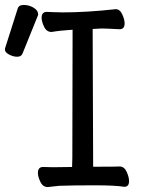

<svg xmlns="http://www.w3.org/2000/svg" viewBox="-86 -743 606 775"><path d="M-15 -707Q-11 -723 10 -723Q31 -723 49.5 -712Q68 -701 68 -685Q68 -681 66 -678L5 -527Q0 -514 -16.5 -514Q-33 -514 -49.5 -523Q-66 -532 -66 -542Q-66 -550 -64 -553ZM67 -45Q67 -69 88 -69L128 -68L205 -69L206 -107L207 -623Q157 -620 123 -614H122Q102 -614 92 -635Q82 -656 82 -671Q82 -695 103 -695Q110 -695 128.5 -694Q147 -693 167 -693Q264 -693 381 -706Q398 -706 407.5 -685Q417 -664 417 -649Q417 -625 397 -625Q340 -628 325 -628L288 -626L290 -70Q384 -70 397 -71Q416 -71 426 -48Q435 -27 435 -12Q435 11 416 11H415Q380 5 294.5 5Q209 5 153 7Q108 12 107 12Q87 12 77 -9Q67 -30 67 -45Z"/></svg>

Font: Moon Stars Kai HW
Style: Bold
Weight: 700
Designer: GuiWonder
Version: Version 1.101